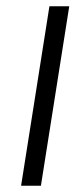

<svg xmlns="http://www.w3.org/2000/svg" viewBox="-20 -595 240 610"><path d="M47 -5H110L200 -575H137Z"/></svg>

Font: Charger Sport
Style: LitExtObl
Weight: 300
Designer: Jasper
Foundry: Cannot Into Space Fonts
Version: Version 1.1